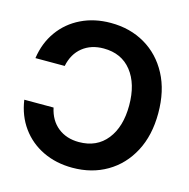

<svg xmlns="http://www.w3.org/2000/svg" viewBox="-109 -845 945 962"><g transform="rotate(15 363.0 -363.5)"><path d="M349.6 11.7Q264.6 11.7 196.3 -21.2Q127.9 -54.2 84.5 -114.3Q41 -174.3 29.3 -255.4H181.2Q194.8 -191.4 239 -156.2Q283.2 -121.1 347.7 -121.1Q440.4 -121.1 492.4 -186.8Q544.4 -252.4 544.4 -363.3Q544.4 -475.1 492.4 -540.8Q440.4 -606.4 347.7 -606.4Q282.7 -606.4 238.5 -571Q194.3 -535.6 181.2 -471.2H29.3Q41 -552.2 84.5 -612.5Q127.9 -672.9 196.3 -706.1Q264.6 -739.3 349.6 -739.3Q449.7 -739.3 527.8 -693.6Q606 -647.9 650.6 -563.7Q695.3 -479.5 695.3 -363.3Q695.3 -248 650.6 -163.8Q606 -79.6 527.8 -33.9Q449.7 11.7 349.6 11.7Z"/></g></svg>

Font: Inter Display
Style: Bold
Weight: 700
Designer: Rasmus Andersson
Foundry: rsms
Version: Version 4.001;git-9221beed3